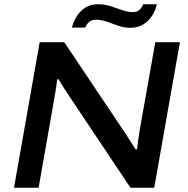

<svg xmlns="http://www.w3.org/2000/svg" viewBox="-20 -885 884 905"><path d="M46 0 167 -686H283L563 -268Q570 -258 579.5 -243Q589 -228 600 -211Q611 -194 619 -181H626Q628 -200 631.5 -226Q635 -252 638 -269L712 -686H828L707 0H595L317 -416Q303 -436 285 -464.5Q267 -493 256 -511H249Q248 -494 243.5 -465.5Q239 -437 234 -410L162 0ZM319 -755Q326 -783 341.5 -808Q357 -833 382 -849Q407 -865 442 -865Q473 -865 501 -856Q529 -847 555.5 -837.5Q582 -828 607 -828Q626 -828 637.5 -838.5Q649 -849 655 -865H719Q714 -838 697.5 -812Q681 -786 655.5 -770Q630 -754 595 -754Q565 -754 537 -764Q509 -774 483 -783Q457 -792 431 -792Q412 -792 400 -781.5Q388 -771 382 -755Z"/></svg>

Font: Archivo SemiExpanded Medium
Style: Italic
Weight: 500
Width: 6
Italic angle: -10°
Designer: Hector Gatti
Foundry: Omnibus-Type
Version: Version 2.001